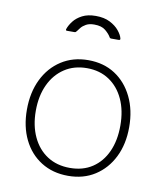

<svg xmlns="http://www.w3.org/2000/svg" viewBox="-85 -819 767 899"><g transform="rotate(10 299.0 -370.0)"><path d="M299 10Q226 10 171 -24.5Q116 -59 86 -120.5Q56 -182 56 -262Q56 -344 86.5 -406.5Q117 -469 172 -504.5Q227 -540 300 -540Q373 -540 427 -505Q481 -470 511.5 -407.5Q542 -345 542 -264Q542 -183 511.5 -121.5Q481 -60 426.5 -25Q372 10 299 10ZM301 -28Q363 -28 407.5 -57.5Q452 -87 476 -140Q500 -193 500 -264Q500 -335 475.5 -388.5Q451 -442 406 -472Q361 -502 300 -502Q239 -502 193.5 -472Q148 -442 123 -388.5Q98 -335 98 -264Q98 -194 123 -140.5Q148 -87 193.5 -57.5Q239 -28 301 -28ZM422 -658H387Q384 -658 382 -659Q380 -660 378 -664Q370 -678 351.5 -693.5Q333 -709 298 -709Q274 -709 259 -700.5Q244 -692 236 -682Q228 -672 223 -665Q220 -661 218 -659.5Q216 -658 211 -658H176Q172 -658 171.5 -661Q171 -664 172 -666Q178 -684 193 -703.5Q208 -723 234 -736.5Q260 -750 298 -750Q338 -750 365.5 -736Q393 -722 409 -702.5Q425 -683 429 -667Q432 -658 422 -658Z"/></g></svg>

Font: Libre Franklin Thin Thin
Style: Regular
Weight: 250
Version: Version 3.000